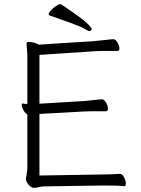

<svg xmlns="http://www.w3.org/2000/svg" viewBox="-20 -895 678 920"><path d="M419 -758Q419 -746 407 -746Q403 -746 383.5 -757.5Q364 -769 316 -786Q268 -803 218 -821Q207 -826 220.5 -841.5Q234 -857 247.5 -866Q261 -875 266 -875H272Q369 -810 394 -786.5Q419 -763 419 -758ZM218 -821ZM116 -694Q142 -694 168 -681Q265 -688 420 -697L440 -699Q464 -701 489 -704Q514 -707 524 -707Q534 -707 543 -691.5Q552 -676 552 -663.5Q552 -651 544 -651H482Q455 -651 441 -650L169 -632V-398L385 -411Q409 -413 434 -416Q459 -419 469 -419Q479 -419 488 -403.5Q497 -388 497 -375Q497 -362 489 -362H426Q400 -362 386 -361L169 -349V-54L472 -59Q510 -59 555 -62H556Q566 -62 574.5 -45.5Q583 -29 583 -16Q583 -3 577 -3H576Q552 -6 489 -6H473L195 -2Q178 -2 166.5 1.5Q155 5 142 5Q129 5 116.5 -10.5Q104 -26 104 -37L111 -84V-347Q99 -354 91.5 -368.5Q84 -383 84 -391Q84 -399 87 -399H88Q97 -397 106 -397H111V-634L107 -685Q107 -694 116 -694ZM107 -685Z"/></svg>

Font: LXGW WenKai Light
Style: Regular
Weight: 300
Designer: LXGW / Fontworks Inc.
Foundry: LXGW / Fontworks Inc.
Version: Version 1.501; October 10, 2024